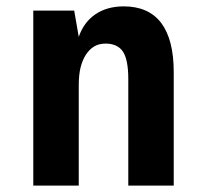

<svg xmlns="http://www.w3.org/2000/svg" viewBox="-20 -580 642 600"><path d="M84 -546.9H211.9L226.1 -464.8Q241.7 -510.3 277.8 -535.2Q314.5 -560.1 366.7 -560.1Q443.8 -560.1 483.4 -508.8Q522.9 -456.5 522.9 -355V0H380.9V-333Q380.9 -393.1 364.3 -418.5Q356 -431.2 342 -437.5Q328.1 -443.8 310.5 -443.8Q289.6 -443.8 274.7 -435.1Q259.8 -426.3 248.5 -409.2Q237.8 -392.6 231.9 -369.6Q226.1 -346.7 226.1 -313V0H84Z"/></svg>

Font: Hack
Style: Bold
Weight: 700
Monospace: yes
Designer: Christopher Simpkins
Foundry: Christopher Simpkins
Version: Version 2.017